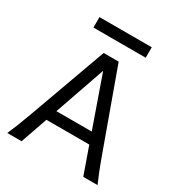

<svg xmlns="http://www.w3.org/2000/svg" viewBox="-204 -1027 1089 1165"><g transform="rotate(30 340.5 -444.5)"><path d="M119.6 0 185.1 -188H485.4L551.8 0H651.9C634.8 -39.1 616.2 -82.5 583.5 -173.3L388.2 -712.9H283.2L87.9 -173.3C54.7 -82 37.1 -39.6 19.5 0ZM459 -263.7H211.4L334.5 -617.7ZM152.3 -815.4H518.6V-888.7H152.3Z"/></g></svg>

Font: Andika
Style: Regular
Weight: 400
Designer: Victor Gaultney, Annie Olsen, Julie Remington, Don Collingsworth, Eric Hays
Foundry: SIL International
Version: Version 1.000